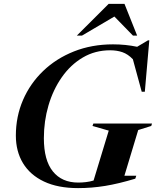

<svg xmlns="http://www.w3.org/2000/svg" viewBox="-20 -955 803 987"><path d="M382 -16.5Q401.5 -16.5 421.2 -18.8Q441 -21 461 -27L539 -283.5L455.5 -307.5L460 -320H761.5L757.5 -307.5L690.5 -286.5L619.5 -51.5H680.5L675.5 -36.5Q589.5 -10.5 520 0.8Q450.5 12 381.5 12Q277.5 12 206.2 -21.8Q135 -55.5 98.2 -116.2Q61.5 -177 61.5 -258Q61.5 -355.5 98.2 -440.8Q135 -526 202 -590.2Q269 -654.5 360.5 -690.8Q452 -727 561 -727Q625.5 -727 685 -714.5L740.5 -747.5H747.5L724.5 -483.5H708.5L663 -650.5Q637.5 -677 609 -686.8Q580.5 -696.5 546.5 -696.5Q468.5 -696.5 405.5 -659.2Q342.5 -622 297.8 -558Q253 -494 229.2 -413Q205.5 -332 205.5 -244.5Q205.5 -131 251.8 -73.8Q298 -16.5 382 -16.5ZM375 -772 538.5 -935H620L685 -772H663.5L568 -870L401.5 -772Z"/></svg>

Font: Newsreader Display SemiBold
Style: Italic
Weight: 600
Italic angle: -17°
Designer: Hugues Gentile
Foundry: Production Type
Version: Version 1.001